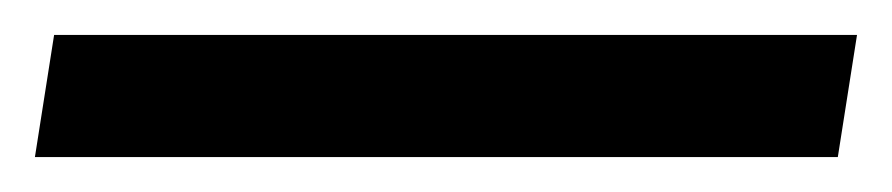

<svg xmlns="http://www.w3.org/2000/svg" viewBox="-41 -7 511 110"><path d="M-10 13 -21 83H439L450 13Z"/></svg>

Font: Aerodynamic
Style: BdObl
Weight: 500
Designer: Google
Version: Version 2.000980; 2014